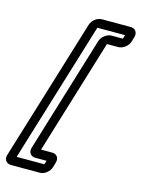

<svg xmlns="http://www.w3.org/2000/svg" viewBox="-164 -765 756 1026"><g transform="rotate(15 214.5 -252.0)"><path d="M117 116H179L172 137H19L257 -641H410L404 -620H342C316 -620 288 -599 280 -573L84 69C76 95 91 116 117 116ZM453 -617 461 -644C469 -670 454 -691 428 -691H269C243 -691 216 -670 208 -644L-32 140C-40 166 -25 187 1 187H160C186 187 213 166 221 140L229 113C237 87 223 66 197 66H135L329 -570H391C417 -570 445 -591 453 -617Z"/></g></svg>

Font: DIN Rundschrift
Style: MittelKontKu
Weight: 400
Version: Version 1.027